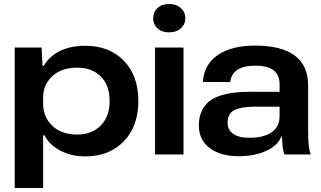

<svg xmlns="http://www.w3.org/2000/svg" viewBox="-20 -769 1599 956"><path d="M53.2 167V-532.2H187L191.9 -440.9H198.2Q223.6 -487.3 276.6 -514.2Q329.6 -541 405.8 -541Q524.4 -541 596.7 -466.6Q668.9 -392.1 668.9 -266.1Q668.9 -140.6 596.4 -65.4Q523.9 9.8 404.8 9.8Q335.9 9.8 281 -18.8Q226.1 -47.4 201.2 -95.2H194.8V167ZM194.8 -252Q194.8 -186.5 240.5 -142.8Q286.1 -99.1 363.8 -99.1Q437.5 -99.1 481.7 -144Q525.9 -189 525.9 -266.1Q525.9 -344.2 481.9 -388.2Q438 -432.1 363.8 -432.1Q286.1 -432.1 240.5 -389.6Q194.8 -347.2 194.8 -284.2Z M752 0V-532.2H893.6V0ZM821.8 -749Q857.9 -749 880.4 -728.8Q902.8 -708.5 902.8 -678.2Q902.8 -647.9 880.4 -627.9Q857.9 -607.9 821.8 -607.9Q785.2 -607.9 763.9 -627.7Q742.7 -647.5 742.7 -678.2Q742.7 -709 763.9 -729Q785.2 -749 821.8 -749Z M1167.5 8.8Q1078.1 8.8 1024.2 -31.7Q970.2 -72.3 970.2 -144Q970.2 -184.1 983.4 -213.9Q996.6 -243.7 1018.8 -262.2Q1041 -280.8 1074.5 -292Q1107.9 -303.2 1144.3 -307.6Q1180.7 -312 1226.1 -312H1372.1V-348.1Q1372.1 -396 1342.3 -418.9Q1312.5 -441.9 1251.5 -441.9Q1135.7 -441.9 1126.5 -360.8H990.2Q996.1 -449.2 1065.2 -495.6Q1134.3 -542 1249.5 -542Q1514.2 -542 1514.2 -342.8V-118.2Q1514.2 -27.3 1527.3 0H1396.5Q1385.7 -22.5 1384.3 -87.9H1380.4Q1362.3 -43.9 1305.2 -17.6Q1248 8.8 1167.5 8.8ZM1113.3 -158.2Q1113.3 -122.6 1140.6 -102.8Q1168 -83 1221.2 -83Q1291.5 -83 1331.8 -109.9Q1372.1 -136.7 1372.1 -189.9V-237.8H1248Q1180.2 -237.8 1146.7 -220.5Q1113.3 -203.1 1113.3 -158.2Z"/></svg>

Font: Lumene Sans Expanded
Style: Bold
Weight: 600
Width: 7
Designer: Deni Anggara
Version: Version 1.003;Glyphs 3.1.2 (3151)